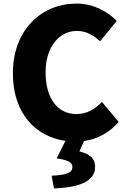

<svg xmlns="http://www.w3.org/2000/svg" viewBox="-20 -778 707 1074"><path d="M282 276C427 271 512 235 512 155C512 107 482 83 424 69L450 11C526 0 592 -36 644 -96L550 -208C515 -170 468 -140 408 -140C303 -140 235 -226 235 -374C235 -519 314 -605 410 -605C463 -605 502 -581 540 -547L633 -661C582 -713 504 -758 407 -758C218 -758 52 -616 52 -368C52 -141 182 -13 346 10L297 108C368 118 385 134 385 155C385 188 357 200 269 205Z"/></svg>

Font: Noto Sans TC Black
Style: Regular
Weight: 900
Designer: Ryoko NISHIZUKA 西塚涼子 (kana, bopomofo & ideographs); Paul D. Hunt (Latin, Greek & Cyrillic); Sandoll Communications 산돌커뮤니
Foundry: Adobe
Version: Version 2.004;hotconv 1.0.118;makeotfexe 2.5.65603